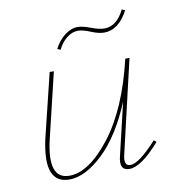

<svg xmlns="http://www.w3.org/2000/svg" viewBox="-71 -654 653 720"><g transform="rotate(-10 255.5 -294.0)"><path d="M264 -541Q242 -541 221.5 -525Q201 -509 188 -482L176 -487Q192 -518 216 -536.5Q240 -555 266 -555Q284 -555 314 -543.5Q344 -532 364 -532Q411 -532 440 -591L452 -586Q416 -517 360 -517Q340 -517 311 -529Q282 -541 264 -541ZM473 -87 482 -79Q410 3 365 3Q324 3 338 -51L385 -250Q334 -127 265.5 -62Q197 3 136 3Q88 3 71.5 -37Q55 -77 73 -161L133 -407H149L90 -161Q54 -11 139 -11Q213 -11 295 -116Q377 -221 421 -407H437L354 -51Q345 -11 371 -11Q404 -11 473 -87Z"/></g></svg>

Font: EauTestInfant Thin
Style: Italic
Weight: 250
Italic angle: -12°
Designer: Christian Thalmann (Catharsis Fonts)
Version: Version 0.001;PS 000.001;hotconv 1.0.88;makeotf.lib2.5.64775